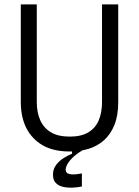

<svg xmlns="http://www.w3.org/2000/svg" viewBox="-20 -680 634 877"><path d="M354 172Q335 176 312 177Q289 178 268.5 173.5Q248 169 235 156Q222 143 222 118Q222 92 236.5 73Q251 54 271.5 41.5Q292 29 309 22V8L356 3V7Q319 29 299.5 53Q280 77 280 95Q280 106 288 111Q296 116 308 116.5Q320 117 332.5 115.5Q345 114 354 112ZM298 12Q256 12 221 2.5Q186 -7 159 -26.5Q132 -46 113 -73.5Q94 -101 84.5 -136.5Q75 -172 75 -214V-660H148V-214Q148 -166 164 -130.5Q180 -95 213 -75.5Q246 -56 299 -56Q351 -56 383.5 -75.5Q416 -95 431 -130.5Q446 -166 446 -214V-660H520V-214Q520 -152 502.5 -109Q485 -66 454.5 -39Q424 -12 384 0Q344 12 298 12Z"/></svg>

Font: Bricolage Grotesque SemiCondensed Light
Style: Regular
Weight: 300
Width: 4
Designer: Mathieu Triay
Foundry: Atelier Triay
Version: Version 1.000;gftools[0.9.30]